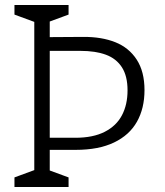

<svg xmlns="http://www.w3.org/2000/svg" viewBox="-20 -750 660 770"><path d="M38 -38.5 129 -72 117.5 -45V-685L129 -658L38 -691.5V-730H255V-691.5L164 -658L179.5 -690V-40L164 -72L255 -38.5V0H38ZM152.5 -197.5H282Q353.5 -197.5 400.2 -221.5Q447 -245.5 469.2 -288Q491.5 -330.5 491.5 -387.5Q491.5 -445 469 -480Q446.5 -515 404.8 -530.5Q363 -546 302 -546H160.5V-601L314 -602Q387.5 -602.5 442.2 -580.8Q497 -559 528.2 -511Q559.5 -463 559.5 -388.5Q559.5 -315.5 529.2 -261.8Q499 -208 437.2 -178.5Q375.5 -149 284 -149H152.5Z"/></svg>

Font: Monaspace Xenon Var ExtraLight
Style: Regular
Weight: 200
Designer: Riley Cran and the Lettermatic Team
Version: Version 1.200 (Monaspace Xenon Var)